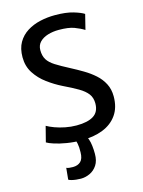

<svg xmlns="http://www.w3.org/2000/svg" viewBox="-141 -832 848 1140"><g transform="rotate(-15 282.5 -262.0)"><path d="M275.5 8Q227 8 183.8 0.8Q140.5 -6.5 109.5 -16.5Q78.5 -26.5 65 -35L89.5 -130.5Q108.5 -119.5 137 -109Q165.5 -98.5 199.5 -91.8Q233.5 -85 268.5 -85Q337 -85 373 -108Q409 -131 409 -183Q409 -218 391 -241.8Q373 -265.5 337.2 -286.5Q301.5 -307.5 248 -333Q202.5 -355.5 159.8 -387Q117 -418.5 89.5 -461Q62 -503.5 62 -558.5Q62 -612.5 83.2 -649.2Q104.5 -686 140.5 -708.5Q176.5 -731 220.8 -741Q265 -751 311.5 -751Q379.5 -751 424 -737.8Q468.5 -724.5 488 -711.5L465 -619Q439.5 -635 405.2 -647.8Q371 -660.5 311.5 -660.5Q275 -660.5 244 -651Q213 -641.5 194 -622Q175 -602.5 175 -572Q175 -537.5 189.2 -514.2Q203.5 -491 235.5 -470.8Q267.5 -450.5 319.5 -423.5Q357 -404 393.5 -382.2Q430 -360.5 459.8 -334Q489.5 -307.5 507.2 -273.2Q525 -239 525 -195Q525 -127 493.2 -81.8Q461.5 -36.5 405.2 -14.2Q349 8 275.5 8ZM136 213 143 142Q150 145.5 161 146.8Q172 148 183 148Q213 148 230.8 131.2Q248.5 114.5 249 75Q250 42.5 245.5 20.8Q241 -1 234 -15L279 -17L301 -15Q311 -3.5 317.2 14.8Q323.5 33 326.2 56.2Q329 79.5 329 106Q329 148 311.5 174.8Q294 201.5 266.8 214.2Q239.5 227 211 227Q197 227 181.8 225.2Q166.5 223.5 154 220.2Q141.5 217 136 213Z"/></g></svg>

Font: Tracken
Style: Regular
Weight: 400
Designer: Eben Sorkin
Foundry: Eben Sorkin
Version: Version 2.001